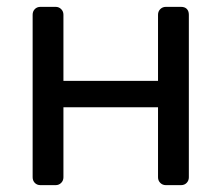

<svg xmlns="http://www.w3.org/2000/svg" viewBox="-20 -540 647 560"><path d="M75.2 -22.9V-497.1Q75.2 -506.8 81.5 -513.4Q87.9 -520 98.1 -520H142.1Q151.9 -520 158.4 -513.4Q165 -506.8 165 -497.1V-304.2H440.9V-497.1Q440.9 -506.8 447.5 -513.4Q454.1 -520 463.9 -520H507.8Q519 -520 524.9 -513.9Q530.8 -507.8 530.8 -497.1V-22.9Q530.8 -13.2 524.4 -6.6Q518.1 0 507.8 0H463.9Q454.1 0 447.5 -6.6Q440.9 -13.2 440.9 -22.9V-227.1H165V-22.9Q165 -13.2 158.4 -6.6Q151.9 0 142.1 0H98.1Q87.9 0 81.5 -6.6Q75.2 -13.2 75.2 -22.9Z"/></svg>

Font: Rubik AZ
Style: Regular
Weight: 400
Designer: Hubert and Fischer
Foundry: Hubert & Fischer
Version: Version 2.000